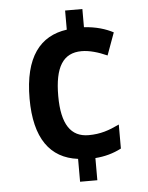

<svg xmlns="http://www.w3.org/2000/svg" viewBox="-53 -767 632 820"><g transform="rotate(-5 263.5 -357.0)"><path d="M331 -646V-724H257V-642C142 -626 73 -541 73 -362C73 -192 138 -103 257 -88V10H331V-85C372 -88 408 -98 443 -116V-219C399 -198 362 -185 311 -185C235 -185 196 -241 196 -363C196 -486 232 -545 312 -545C345 -545 383 -534 421 -517L456 -613C424 -630 382 -643 331 -646Z"/></g></svg>

Font: Noto Sans Kannada SemiCondensed SemiBold
Style: Regular
Weight: 600
Width: 4
Designer: Jelle Bosma - Monotype Design Team
Foundry: Monotype Imaging Inc.
Version: Version 2.005